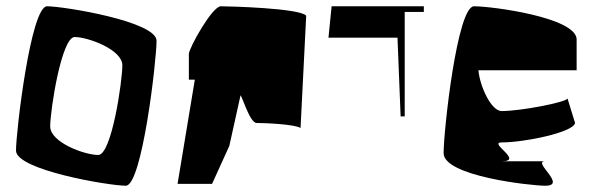

<svg xmlns="http://www.w3.org/2000/svg" viewBox="-20 -586 1896 612"><path d="M31 -106C31 -44 328 6 381 6C433 6 479 -394 479 -456C479 -518 182 -566 130 -566C78 -566 31 -166 31 -106ZM140 -183C140 -234 176 -468 218 -468C260 -468 370 -428 370 -378C370 -328 336 -92 293 -92C250 -92 140 -132 140 -183Z M546 0H656L711 -121L746 -279C746 -300 774 -194 798 -194C824 -194 920 -190 938 -178L956 -536C936 -560 710 -566 684 -566C656 -566 582 -432 582 -414V-332H601Z M1027 -466H1247L1257 -215H1270V-548H1331V-566H1037Z M1394 -98C1394 -24 1674 6 1718 6C1790 6 1674 -72 1718 -72H1579C1651 -72 1535 -132 1579 -132C1651 -132 1808 -164 1813 -194L1789 -272C1784 -260 1641 -232 1579 -232C1545 -232 1509 -313 1505 -362H1818V-462C1813 -531 1548 -566 1491 -566C1437 -566 1394 -168 1394 -98Z"/></svg>

Font: Crazy Punk
Style: Regular
Weight: 400
Version: Version 1